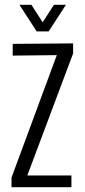

<svg xmlns="http://www.w3.org/2000/svg" viewBox="-20 -781 353 801"><path d="M28 0V-40L217 -551L33 -549V-598L285 -600V-558L94 -49H278V0ZM61 -761H111L158 -688L205 -761H255L183 -650H133Z"/></svg>

Font: Big Shoulders Text Light
Style: Regular
Weight: 300
Designer: Patric King
Foundry: XO Type Co
Version: Version 1.000; ttfautohint (v1.8.2)